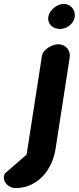

<svg xmlns="http://www.w3.org/2000/svg" viewBox="-86 -747 403 981"><path d="M-66 155C-71 187 -37 214 -7 214C108 214 182 119 198 13L270 -453C276 -492 247 -521 211 -521C182 -521 133 -495 128 -460L50 43L-62 140C-63 141 -65 151 -66 155ZM161 -661C155 -624 185 -599 220 -599C254 -599 290 -624 296 -661C301 -695 275 -727 240 -727C205 -727 166 -695 161 -661Z"/></svg>

Font: Asimov Print
Style: Regular
Weight: 500
Designer: Google
Version: Version 2.000980: 2014